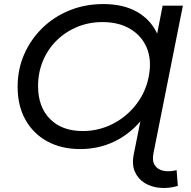

<svg xmlns="http://www.w3.org/2000/svg" viewBox="-20 -728 945 948"><path d="M376 8Q283 8 213.5 -30Q144 -68 105.5 -137Q67 -206 67 -299Q67 -386 99.5 -460Q132 -534 189.5 -590Q247 -646 324 -677Q401 -708 490 -708Q589 -708 656.5 -669.5Q724 -631 756 -562L783 -700H883L738 27Q730 66 744.5 88Q759 110 788 115.5Q817 121 852 112L858 190Q814 203 771 199.5Q728 196 695 176Q662 156 646 120Q630 84 641 31L673 -129Q618 -64 542 -28Q466 8 376 8ZM388 -81Q469 -81 539 -117.5Q609 -154 656 -217Q703 -280 716 -359Q729 -435 704 -493.5Q679 -552 622.5 -585.5Q566 -619 486 -619Q419 -619 361 -595Q303 -571 259.5 -528Q216 -485 192 -427.5Q168 -370 168 -303Q168 -200 227 -140.5Q286 -81 388 -81Z"/></svg>

Font: Montserrat Medium
Style: Italic
Weight: 500
Italic angle: -11.3°
Designer: Julieta Ulanovsky
Foundry: Julieta Ulanovsky
Version: Version 9.000; ttfautohint (v1.8.4.7-5d5b)